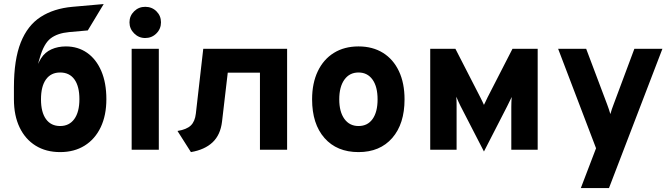

<svg xmlns="http://www.w3.org/2000/svg" viewBox="-20 -758 3400 972"><path d="M284.5 12Q213 12 160.5 -20.5Q108 -53 79.2 -113Q50.5 -173 50.5 -255V-316Q50.5 -456 85 -542.8Q119.5 -629.5 185.8 -672.2Q252 -715 346.5 -723.5L505 -737.5L424.5 -604L329.5 -595.5Q270.5 -590 236.2 -563.5Q202 -537 182 -467Q177.5 -451.5 172.5 -434.5Q176 -442 179.8 -448.8Q183.5 -455.5 188 -463Q207.5 -493.5 240.2 -508.2Q273 -523 313.5 -523Q374.5 -523 420.8 -490.8Q467 -458.5 492.8 -398.5Q518.5 -338.5 518.5 -256Q518.5 -174 489.8 -113.8Q461 -53.5 408.5 -20.8Q356 12 284.5 12ZM284.5 -120Q330.5 -120 356.2 -155.5Q382 -191 382 -256Q382 -321 356.8 -356Q331.5 -391 284.5 -391Q238 -391 212.8 -356Q187.5 -321 187.5 -255Q187.5 -190 212.8 -155Q238 -120 284.5 -120Z M715 -565.5Q682.5 -565.5 659 -589Q635.5 -612.5 635.5 -645Q635.5 -677.5 658.8 -700.5Q682 -723.5 715 -723.5Q749 -723.5 772 -700.8Q795 -678 795 -645Q795 -612 771.8 -588.8Q748.5 -565.5 715 -565.5ZM646.5 0V-511H784V0Z M946.5 12 878.5 -95Q925 -102.5 946 -122.8Q967 -143 971.5 -183L1009 -511H1433.5V0H1296V-390H1133L1104 -142Q1096 -75 1056.2 -37.5Q1016.5 0 946.5 12Z M1795 12Q1685.5 12 1622.8 -59.2Q1560 -130.5 1560 -255Q1560 -337 1588.8 -397.2Q1617.5 -457.5 1670.2 -490.2Q1723 -523 1795 -523Q1866.5 -523 1918.8 -490.5Q1971 -458 1999.5 -397.8Q2028 -337.5 2028 -255Q2028 -131 1965.8 -59.5Q1903.5 12 1795 12ZM1795 -120Q1841 -120 1866.2 -155.5Q1891.5 -191 1891.5 -255Q1891.5 -319.5 1865.8 -355.2Q1840 -391 1795 -391Q1749.5 -391 1723.5 -354.8Q1697.5 -318.5 1697.5 -255Q1697.5 -192 1723.5 -156Q1749.5 -120 1795 -120Z M2430 9 2311 -222Q2306.5 -231.5 2300.5 -244.2Q2294.5 -257 2290 -268.5Q2291 -258 2291.2 -246.5Q2291.5 -235 2291.5 -226.5V0H2158V-511H2285.5L2412 -264.5Q2417.5 -253.5 2422.2 -243.8Q2427 -234 2430 -227Q2433.5 -234 2438.2 -243.8Q2443 -253.5 2448 -264.5L2574.5 -511H2702V0H2568.5V-217Q2568.5 -225.5 2569 -241Q2569.5 -256.5 2570.5 -267Q2559 -243 2547.5 -220Z M2920.5 194 2997.5 -7.5 2805.5 -511H2947.5L3054 -228.5Q3058 -218.5 3062.2 -205.5Q3066.5 -192.5 3070 -180.5Q3073 -192.5 3077.5 -205.2Q3082 -218 3086 -228.5L3191.5 -511H3333.5L3063 194Z"/></svg>

Font: Overpass ExtraBold
Style: Regular
Weight: 800
Designer: Delve Withrington, Dave Bailey, Thomas Jockin
Foundry: Delve Fonts LLC
Version: Version 4.000; ttfautohint (v1.8.3)